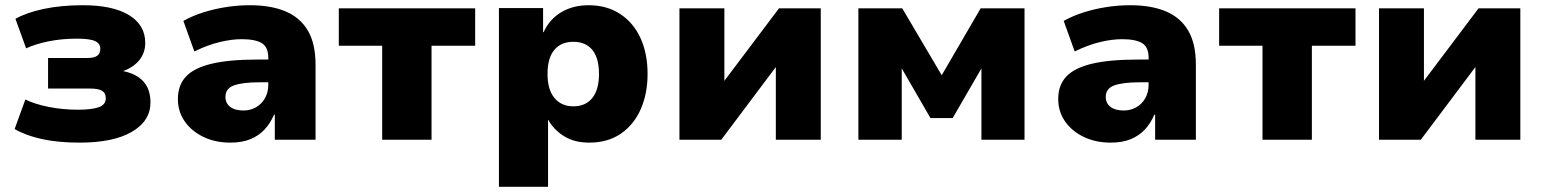

<svg xmlns="http://www.w3.org/2000/svg" viewBox="-20 -535 5912 735"><path d="M285 11Q203 11 141 -2.5Q79 -16 36 -41L77 -154Q114 -136 167.5 -125.5Q221 -115 278 -115Q331 -115 358 -124.5Q385 -134 385 -159Q385 -179 370.5 -187.5Q356 -196 326 -196H164V-313H315Q340 -313 352 -321.5Q364 -330 364 -349Q364 -368 344.5 -377.5Q325 -387 274 -387Q217 -387 167 -377Q117 -367 80 -350L39 -463Q82 -487 148 -501Q214 -515 298 -515Q412 -515 474 -477Q536 -439 536 -371Q536 -333 513.5 -305Q491 -277 451 -263Q486 -256 509.5 -240Q533 -224 544.5 -200Q556 -176 556 -143Q556 -72 485 -30.5Q414 11 285 11Z M862 11Q804 11 758.5 -11Q713 -33 687 -70.5Q661 -108 661 -156Q661 -209 692 -242Q723 -275 790 -291Q857 -307 965 -307H1029V-220H974Q941 -220 916.5 -217Q892 -214 875.5 -208Q859 -202 851 -191Q843 -180 843 -164Q843 -140 861 -126Q879 -112 912 -112Q938 -112 959.5 -124Q981 -136 994 -158.5Q1007 -181 1007 -210V-314Q1007 -355 982 -370Q957 -385 905 -385Q867 -385 821 -374Q775 -363 724 -338L682 -455Q718 -475 759.5 -488Q801 -501 846 -508Q891 -515 937 -515Q1017 -515 1073 -491.5Q1129 -468 1158.5 -418Q1188 -368 1188 -287V0H1032V-96H1029Q1015 -63 992.5 -39Q970 -15 938 -2Q906 11 862 11Z M1443 0V-360H1277V-503H1799V-360H1632V0Z M1890 180V-504H2059V-412H2061Q2084 -462 2129 -488.5Q2174 -515 2233 -515Q2303 -515 2354 -481.5Q2405 -448 2432 -389Q2459 -330 2459 -252Q2459 -177 2433 -117.5Q2407 -58 2357 -23.5Q2307 11 2235 11Q2179 11 2139.5 -13.5Q2100 -38 2079 -76H2078V180ZM2175 -128Q2222 -128 2247.5 -160Q2273 -192 2273 -252Q2273 -313 2247.5 -344Q2222 -375 2175 -375Q2128 -375 2102 -344Q2076 -313 2076 -252Q2076 -192 2102.5 -160Q2129 -128 2175 -128Z M2581 0V-503H2753V-219H2748L2962 -503H3122V0H2950V-285H2955L2741 0Z M3266 0V-503H3434L3585 -247L3734 -503H3902V0H3737V-280H3741L3627 -83H3542L3428 -280H3432V0Z M4232 11Q4174 11 4128.5 -11Q4083 -33 4057 -70.5Q4031 -108 4031 -156Q4031 -209 4062 -242Q4093 -275 4160 -291Q4227 -307 4335 -307H4399V-220H4344Q4311 -220 4286.5 -217Q4262 -214 4245.5 -208Q4229 -202 4221 -191Q4213 -180 4213 -164Q4213 -140 4231 -126Q4249 -112 4282 -112Q4308 -112 4329.5 -124Q4351 -136 4364 -158.5Q4377 -181 4377 -210V-314Q4377 -355 4352 -370Q4327 -385 4275 -385Q4237 -385 4191 -374Q4145 -363 4094 -338L4052 -455Q4088 -475 4129.5 -488Q4171 -501 4216 -508Q4261 -515 4307 -515Q4387 -515 4443 -491.5Q4499 -468 4528.5 -418Q4558 -368 4558 -287V0H4402V-96H4399Q4385 -63 4362.5 -39Q4340 -15 4308 -2Q4276 11 4232 11Z M4813 0V-360H4647V-503H5169V-360H5002V0Z M5259 0V-503H5431V-219H5426L5640 -503H5800V0H5628V-285H5633L5419 0Z"/></svg>

Font: Nunito Sans 8pt Black
Style: Regular
Weight: 900
Version: Version 3.101;gftools[0.9.27]